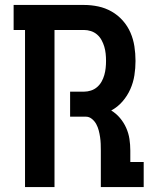

<svg xmlns="http://www.w3.org/2000/svg" viewBox="-20 -755 640 775"><path d="M81 0V-634H35V-735H319Q348 -735 376.5 -729Q405 -723 430.5 -708.5Q456 -694 475.5 -672Q495 -650 506.5 -623.5Q518 -597 522.5 -568Q527 -539 527 -509Q527 -480 522.5 -451Q518 -422 506 -395Q494 -368 474.5 -345.5Q455 -323 429 -309Q449 -297 464.5 -278.5Q480 -260 489.5 -238.5Q499 -217 502.5 -194Q506 -171 506 -147V-101H560V0H387V-147Q387 -161 386.5 -174.5Q386 -188 384 -201.5Q382 -215 378.5 -228.5Q375 -242 368.5 -254Q362 -266 351 -275Q340 -284 327 -284H263V-385H319Q333 -385 347 -389.5Q361 -394 372 -403.5Q383 -413 390 -425.5Q397 -438 401 -452Q405 -466 406.5 -480.5Q408 -495 408 -509Q408 -524 406.5 -538.5Q405 -553 401 -566.5Q397 -580 390 -593Q383 -606 372 -615.5Q361 -625 347 -629.5Q333 -634 319 -634H200V0Z"/></svg>

Font: Iosevka Book
Style: Bold
Weight: 700
Designer: Belleve Invis
Foundry: Belleve Invis
Version: Version 28.0.7; ttfautohint (v1.8.3)